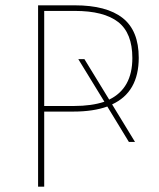

<svg xmlns="http://www.w3.org/2000/svg" viewBox="-20 -701 598 721"><path d="M501 -484Q501 -355 401 -309L487 -168H464L383 -301Q330 -282 256 -282H146V0H123V-681H261Q380 -681 440.5 -633.5Q501 -586 501 -484ZM258 -303Q324 -303 372 -319L274 -479H297L390 -327Q477 -369 477 -483Q477 -577 423.5 -618.5Q370 -660 261 -660H146V-303Z"/></svg>

Font: FiraGO Thin
Style: Regular
Weight: 100
Designer: bBox Type
Foundry: bBox Type GmbH
Version: Version 1.001;PS 001.001;hotconv 1.0.88;makeotf.lib2.5.64775